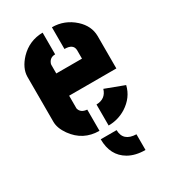

<svg xmlns="http://www.w3.org/2000/svg" viewBox="-183 -653 841 942"><g transform="rotate(-30 237.0 -181.5)"><path d="M359.4 194.3V105.5Q286.1 103.5 285.2 39.1H195.3Q195.3 131.8 264.6 171.9Q303.7 194.3 359.4 194.3ZM37.1 -151.4V-407.2Q38.1 -455.1 81.1 -501Q133.8 -555.7 210 -556.6V-433.6Q181.6 -433.6 170.9 -409.2Q168 -403.3 168 -398.4V-349.6H313.5V-397.5Q312.5 -433.6 262.7 -433.6V-556.6Q334 -556.6 387.7 -507.8Q434.6 -464.8 435.5 -408.2V-223.6H168V-151.4Q174.8 -123 210.9 -120.1V0Q119.1 0 65.4 -75.2Q37.1 -115.2 37.1 -151.4ZM262.7 0V-119.1Q315.4 -120.1 330.1 -168.9L436.5 -128.9Q421.9 -66.4 362.3 -28.3Q316.4 0 262.7 0Z"/></g></svg>

Font: Post No Bills Jaffna ExtraBold
Style: Regular
Weight: 800
Designer: Kosala Senevirathne, Siva Puranthara, Lasantha Premarathna, Tharique Azeez
Foundry: Mooniak
Version: Version 1.220 ; ttfautohint (v1.6)